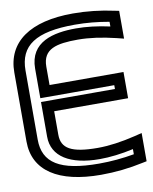

<svg xmlns="http://www.w3.org/2000/svg" viewBox="-82 -747 672 844"><g transform="rotate(-10 254.0 -325.0)"><path d="M303 -568C354 -568 410 -560 472 -545L504 -537V-569V-641V-661L484 -665C425 -678 362 -685 301 -685C111 -685 3 -611 3 -474V-166C3 -35 111 35 301 35C365 35 428 28 488 15L508 11V-9V-83V-115L476 -107C414 -92 358 -84 307 -84C189 -84 146 -110 146 -171V-276H451H476V-301V-368V-393H451H146V-475C146 -554 207 -568 303 -568ZM303 -618C202 -618 96 -594 96 -475V-368V-343H121H426V-326H121H96V-301V-171C96 -82 176 -34 307 -34C353 -34 404 -40 458 -52V-29C407 -20 355 -15 301 -15C126 -15 53 -62 53 -166V-474C53 -585 126 -635 301 -635C353 -635 403 -630 454 -621V-600C400 -612 349 -618 303 -618Z"/></g></svg>

Font: Gamestation DisplayOutline
Style: Regular
Weight: 400
Designer: Jonas Hecksher
Foundry: Jonas Hecksher, Playtypeª, e-types AS
Version: Version 1.003